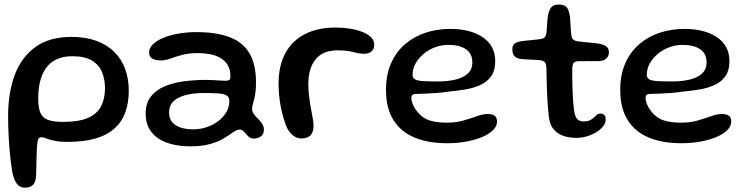

<svg xmlns="http://www.w3.org/2000/svg" viewBox="-20 -610 3354 864"><path d="M92 234.5Q78 234.5 67.2 227.5Q56.5 220.5 48.5 204.8Q40.5 189 35 163Q31.5 141.5 28.5 116.8Q25.5 92 23.2 66.2Q21 40.5 19.5 13.8Q18 -13 17.2 -38.5Q16.5 -64 16.5 -88Q16.5 -192 46.2 -272.2Q76 -352.5 139 -398.2Q202 -444 302 -444Q365.5 -444 413.8 -426.2Q462 -408.5 494.5 -376.2Q527 -344 543.2 -299.8Q559.5 -255.5 559.5 -202Q559.5 -148 544.2 -105.2Q529 -62.5 496 -32.5Q463 -2.5 410.5 13Q358 28.5 282.5 28.5Q247.5 28.5 224.5 23.2Q201.5 18 188 12.8Q174.5 7.5 168 7.5Q158.5 7.5 153.8 13.5Q149 19.5 147.5 39.5Q146 49.5 145.5 68.8Q145 88 144.2 110.2Q143.5 132.5 143.2 151.5Q143 170.5 142.5 180.5Q140.5 211 127.8 222.8Q115 234.5 92 234.5ZM264.5 -61.5Q335 -61.5 376 -79.5Q417 -97.5 434.8 -131.8Q452.5 -166 452.5 -213.5Q452.5 -250.5 440 -283.2Q427.5 -316 395.5 -336.5Q363.5 -357 305.5 -357Q264.5 -357 235 -343.2Q205.5 -329.5 187.2 -304Q169 -278.5 160.5 -244Q152 -209.5 152 -167Q152 -124.5 162 -101.8Q172 -79 196.8 -70.2Q221.5 -61.5 264.5 -61.5Z M836.5 48.5Q796 48.5 759.8 40.5Q723.5 32.5 695.5 15Q667.5 -2.5 651.5 -30.5Q635.5 -58.5 635.5 -99Q635.5 -145 658 -174.5Q680.5 -204 719.2 -220.8Q758 -237.5 806.5 -244Q855 -250.5 907 -250.5Q923 -250.5 939.5 -249.5Q956 -248.5 970.8 -247.5Q985.5 -246.5 995 -246.5Q1008 -246.5 1012.5 -250.8Q1017 -255 1017 -265.5Q1017 -285 1012.2 -300Q1007.5 -315 998.5 -326.5Q989.5 -338 977 -346Q957 -359.5 928.8 -365.2Q900.5 -371 868 -371Q829.5 -371 799.8 -363Q770 -355 747 -346.5Q724 -338 705 -338Q679 -338 665 -346.5Q651 -355 651 -374Q651 -393.5 667.5 -410Q684 -426.5 713.2 -439Q742.5 -451.5 781.2 -458.5Q820 -465.5 864 -465.5Q952.5 -465.5 1012.2 -443.2Q1072 -421 1102 -371.2Q1132 -321.5 1132 -237.5Q1132 -212.5 1129.5 -194Q1127 -175.5 1123.2 -161.8Q1119.5 -148 1117 -138Q1114.5 -128 1114.5 -119.5Q1114.5 -107.5 1122.2 -96.8Q1130 -86 1140.8 -75.5Q1151.5 -65 1159.5 -53.2Q1167.5 -41.5 1167.5 -27Q1167.5 -5.5 1153.5 4Q1139.5 13.5 1122.5 13.5Q1107 13.5 1096.8 3.2Q1086.5 -7 1078.2 -17Q1070 -27 1058 -27Q1051 -27 1042.8 -23Q1034.5 -19 1022.5 -10.5Q1007.5 0.5 984.2 14.2Q961 28 925 38.2Q889 48.5 836.5 48.5ZM850 -28Q881 -28 910 -37.8Q939 -47.5 962 -64.8Q985 -82 998.5 -105.2Q1012 -128.5 1012 -155.5Q1012 -172.5 1000.8 -180Q989.5 -187.5 964 -189.5Q938.5 -191.5 896.5 -191.5Q855 -191.5 819.5 -183.2Q784 -175 762.5 -155.8Q741 -136.5 741 -103.5Q741 -78 754 -61.5Q767 -45 791.5 -36.5Q816 -28 850 -28Z M1336.5 13Q1322 13 1310.5 7.2Q1299 1.5 1289.8 -8.5Q1280.5 -18.5 1273 -32Q1264 -51 1256.5 -76Q1249 -101 1243.8 -128.2Q1238.5 -155.5 1236 -182.5Q1233.5 -209.5 1233.5 -232.5Q1233.5 -314 1264 -370.5Q1294.5 -427 1352 -456.5Q1409.5 -486 1490 -486Q1524 -486 1555.2 -481Q1586.5 -476 1611 -466.2Q1635.5 -456.5 1649.8 -442.2Q1664 -428 1664 -409.5Q1664 -394.5 1657.5 -385.2Q1651 -376 1640.8 -372Q1630.5 -368 1619.5 -368Q1596.5 -368 1569.2 -375.8Q1542 -383.5 1498.5 -383.5Q1433 -383.5 1400.2 -343Q1367.5 -302.5 1367.5 -233Q1367.5 -208 1370 -184.8Q1372.5 -161.5 1376 -140.2Q1379.5 -119 1383 -101Q1386.5 -83 1388.8 -69Q1391 -55 1391 -46Q1391 -15 1377.2 -1Q1363.5 13 1336.5 13Z M1991 34.5Q1907 34.5 1845.5 9Q1784 -16.5 1750.5 -69.8Q1717 -123 1717 -205.5Q1717 -274 1739.8 -325.2Q1762.5 -376.5 1802.5 -411Q1842.5 -445.5 1895 -462.8Q1947.5 -480 2007 -480Q2047.5 -480 2083.8 -471.5Q2120 -463 2148.2 -445.2Q2176.5 -427.5 2192.5 -400Q2208.5 -372.5 2208.5 -334.5Q2208.5 -294 2191.5 -268.8Q2174.5 -243.5 2145 -229.2Q2115.5 -215 2078.2 -208.2Q2041 -201.5 2000.5 -198Q1980 -194.5 1952 -192.2Q1924 -190 1897.8 -188.8Q1871.5 -187.5 1857 -187.5Q1842 -187.5 1836.5 -183.5Q1831 -179.5 1831 -169Q1831 -156.5 1838 -139.8Q1845 -123 1858 -107Q1882 -77.5 1913.8 -67.8Q1945.5 -58 1992 -58Q2032.5 -58 2066 -67.8Q2099.5 -77.5 2126.2 -87.2Q2153 -97 2174.5 -97Q2194 -97 2205.2 -89.8Q2216.5 -82.5 2216.5 -61.5Q2216.5 -42.5 2199.2 -25Q2182 -7.5 2151.5 5.8Q2121 19 2080 26.8Q2039 34.5 1991 34.5ZM1951.5 -243.5Q1992 -243.5 2027 -251.2Q2062 -259 2083.8 -277.8Q2105.5 -296.5 2105.5 -329.5Q2105.5 -368.5 2077 -388.2Q2048.5 -408 1997 -408Q1966.5 -408 1937.5 -397.2Q1908.5 -386.5 1886 -367.5Q1863.5 -348.5 1850 -324.5Q1836.5 -300.5 1836.5 -273Q1836.5 -259 1847.8 -252.8Q1859 -246.5 1884.2 -245Q1909.5 -243.5 1951.5 -243.5Z M2572.5 10.5Q2545.5 10.5 2518.2 2.5Q2491 -5.5 2471.8 -27.8Q2452.5 -50 2449 -91Q2447.5 -105.5 2446 -124Q2444.5 -142.5 2443.2 -163.8Q2442 -185 2441.2 -207.8Q2440.5 -230.5 2439.8 -254.2Q2439 -278 2439 -301.5Q2438.5 -324 2430.8 -331Q2423 -338 2407 -339.5Q2397.5 -340.5 2382.8 -341Q2368 -341.5 2352.5 -342.5Q2337 -343.5 2325 -344.5Q2305.5 -346.5 2295.5 -357.2Q2285.5 -368 2285.5 -388Q2285.5 -401.5 2291.2 -408.8Q2297 -416 2307.8 -420Q2318.5 -424 2332 -425.5Q2358.5 -428 2375.8 -430Q2393 -432 2408 -433.5Q2424 -435.5 2430.8 -442Q2437.5 -448.5 2439.5 -466Q2440.5 -476.5 2441.2 -490.5Q2442 -504.5 2443.2 -518.2Q2444.5 -532 2446 -542Q2451.5 -566.5 2461.5 -578Q2471.5 -589.5 2493.5 -589.5Q2511.5 -589.5 2521.8 -583.8Q2532 -578 2537 -566Q2542 -554 2545 -535Q2546 -519.5 2546.8 -507.5Q2547.5 -495.5 2548 -485.8Q2548.5 -476 2549.2 -468Q2550 -460 2551 -452Q2552.5 -437.5 2560.5 -431.2Q2568.5 -425 2584 -423.5Q2597.5 -422 2613.8 -420.2Q2630 -418.5 2645.2 -417.2Q2660.5 -416 2670.5 -414Q2691 -411.5 2705.5 -403Q2720 -394.5 2720 -375Q2720 -357 2708.5 -346.8Q2697 -336.5 2677 -335Q2646.5 -334.5 2620.5 -334.8Q2594.5 -335 2580 -334.5Q2568.5 -333.5 2562.2 -327.8Q2556 -322 2555 -298.5Q2555 -279.5 2555.2 -259.5Q2555.5 -239.5 2556 -219.5Q2556.5 -199.5 2557.5 -180.2Q2558.5 -161 2560 -144Q2561.5 -127 2563.5 -113Q2567.5 -83.5 2578.2 -73.5Q2589 -63.5 2607 -63.5Q2628.5 -63.5 2640.8 -72.2Q2653 -81 2661.8 -90Q2670.5 -99 2681.5 -99Q2694 -99 2699.8 -92.2Q2705.5 -85.5 2705.5 -72.5Q2705.5 -56 2693.8 -41.2Q2682 -26.5 2662.8 -14.8Q2643.5 -3 2620 3.8Q2596.5 10.5 2572.5 10.5Z M3045 34.5Q2961 34.5 2899.5 9Q2838 -16.5 2804.5 -69.8Q2771 -123 2771 -205.5Q2771 -274 2793.8 -325.2Q2816.5 -376.5 2856.5 -411Q2896.5 -445.5 2949 -462.8Q3001.5 -480 3061 -480Q3101.5 -480 3137.8 -471.5Q3174 -463 3202.2 -445.2Q3230.5 -427.5 3246.5 -400Q3262.5 -372.5 3262.5 -334.5Q3262.5 -294 3245.5 -268.8Q3228.5 -243.5 3199 -229.2Q3169.5 -215 3132.2 -208.2Q3095 -201.5 3054.5 -198Q3034 -194.5 3006 -192.2Q2978 -190 2951.8 -188.8Q2925.5 -187.5 2911 -187.5Q2896 -187.5 2890.5 -183.5Q2885 -179.5 2885 -169Q2885 -156.5 2892 -139.8Q2899 -123 2912 -107Q2936 -77.5 2967.8 -67.8Q2999.5 -58 3046 -58Q3086.5 -58 3120 -67.8Q3153.5 -77.5 3180.2 -87.2Q3207 -97 3228.5 -97Q3248 -97 3259.2 -89.8Q3270.5 -82.5 3270.5 -61.5Q3270.5 -42.5 3253.2 -25Q3236 -7.5 3205.5 5.8Q3175 19 3134 26.8Q3093 34.5 3045 34.5ZM3005.5 -243.5Q3046 -243.5 3081 -251.2Q3116 -259 3137.8 -277.8Q3159.5 -296.5 3159.5 -329.5Q3159.5 -368.5 3131 -388.2Q3102.5 -408 3051 -408Q3020.5 -408 2991.5 -397.2Q2962.5 -386.5 2940 -367.5Q2917.5 -348.5 2904 -324.5Q2890.5 -300.5 2890.5 -273Q2890.5 -259 2901.8 -252.8Q2913 -246.5 2938.2 -245Q2963.5 -243.5 3005.5 -243.5Z"/></svg>

Font: Gluten
Style: Regular
Weight: 400
Designer: Tyler Finck
Foundry: Etcetera Type Company
Version: Version 1.300